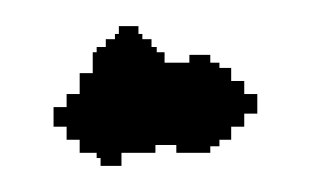

<svg xmlns="http://www.w3.org/2000/svg" viewBox="-20 -140 239 147"><path d="M21 -43H31V-33H41V-23H54V-19H57V-13H73V-23H99V-28V-29H115V-23H141V-28H148V-33H157V-43H167V-53H177V-68H167V-78H157V-88H148V-92H141V-98H125V-92H106V-100H100V-104H96V-110H89V-114H86V-120H71V-114H68V-110H61V-104H54V-100H51V-84H41V-68H31V-58H21Z"/></svg>

Font: Camosport
Style: Regular
Weight: 400
Version: Version 001.000